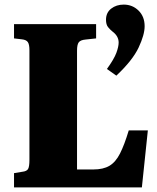

<svg xmlns="http://www.w3.org/2000/svg" viewBox="-20 -815 681 835"><path d="M41 0V-62L77 -68Q96 -70 102 -80Q108 -90 108 -120V-597Q108 -622 101 -632Q94 -642 75 -644L41 -648V-710H398V-648L352 -643Q330 -641 322.5 -631Q315 -621 315 -595V-78H386Q429 -78 456 -94Q483 -110 502 -147.5Q521 -185 540 -248H623L597 0ZM486 -486 445 -515Q476 -558 486 -585Q496 -612 496 -630Q496 -658 469 -678Q459 -686 450 -697Q441 -708 441 -729Q441 -760 463.5 -777.5Q486 -795 518 -795Q556 -795 582.5 -769Q609 -743 609 -701Q609 -664 583 -608.5Q557 -553 486 -486Z"/></svg>

Font: Literata 36pt ExtraBold
Style: Regular
Weight: 800
Designer: Latin by Veronika Burian and Jose Scaglione. Greek by Irene Vlachou. Cyrillic by Vera Evstafieva.
Foundry: TypeTogether
Version: Version 3.002